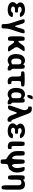

<svg xmlns="http://www.w3.org/2000/svg" viewBox="2491 -3313 1055 6077"><g transform="rotate(90 3018.5 -274.5)"><path d="M285 -223H331C372 -223 376 -227 376 -270C376 -313 372 -317 331 -317H285C238 -317 197 -332 197 -373C197 -380 199 -387 202 -394C214 -419 245 -431 284 -431C305 -431 328 -428 345 -419C387 -398 380 -376 445 -376C509 -376 519 -380 511 -412C508 -423 503 -434 497 -444C461 -503 387 -538 292 -538C257 -538 225 -535 196 -528C122 -511 56 -471 56 -384C56 -356 67 -332 84 -314C130 -264 126 -285 75 -229C57 -209 46 -183 46 -149C46 -124 52 -101 65 -82C105 -21 190 10 292 10C322 10 352 6 379 -1C446 -18 466 -25 501 -79C540 -140 517 -156 453 -156C388 -156 383 -155 380 -144C379 -141 378 -137 376 -134C360 -108 326 -96 284 -96C237 -96 187 -114 187 -160C187 -210 232 -223 285 -223Z M763 -348C717 -511 705 -528 638 -528C571 -528 572 -504 653 -270C733 -35 741 -1 741 97C741 194 747 204 812 204C876 204 882 194 882 99C882 3 890 -31 971 -268C1051 -504 1052 -528 985 -528C918 -528 906 -511 862 -348C818 -184 808 -184 763 -348Z M1392 -98C1450 -9 1464 0 1547 0C1629 0 1628 -13 1540 -137C1452 -261 1452 -286 1536 -401C1620 -516 1621 -528 1540 -528C1459 -528 1445 -519 1382 -429C1319 -339 1311 -330 1292 -330C1273 -330 1271 -339 1271 -429C1271 -519 1264 -528 1200 -528C1136 -528 1129 -504 1129 -264C1129 -24 1136 0 1200 0C1264 0 1271 -9 1271 -98C1271 -186 1274 -195 1300 -195C1325 -195 1334 -186 1392 -98Z M1898 -538C1864 -538 1834 -531 1809 -518C1729 -475 1691 -382 1691 -260V-250C1691 -212 1695 -177 1704 -145C1728 -59 1789 10 1897 10C1931 10 1959 1 1980 -13C2039 -53 2022 -50 2077 -12C2097 2 2123 10 2155 10C2168 10 2178 9 2188 8C2214 3 2215 -7 2210 -55C2205 -103 2203 -108 2199 -107C2194 -106 2176 -96 2164 -126C2159 -138 2158 -155 2158 -171V-350C2158 -512 2152 -528 2097 -528C2042 -528 2036 -525 2031 -497C2026 -468 2031 -482 1976 -517C1955 -530 1930 -538 1898 -538ZM2017 -272V-171C2017 -168 2017 -164 2018 -161C2018 -152 2023 -138 1985 -117C1971 -109 1954 -104 1932 -104C1854 -104 1832 -172 1832 -250V-260C1832 -341 1852 -424 1933 -424C1955 -424 1972 -419 1985 -410C2022 -385 2017 -364 2017 -272Z M2558 10C2577 10 2593 8 2608 5C2647 -2 2649 -11 2642 -60C2636 -108 2633 -111 2613 -107C2606 -106 2598 -105 2587 -105C2553 -105 2543 -125 2543 -160V-288C2543 -403 2551 -415 2630 -415C2709 -415 2717 -420 2717 -472C2717 -523 2695 -528 2478 -528C2261 -528 2239 -523 2239 -472C2239 -420 2246 -415 2320 -415C2395 -415 2402 -403 2402 -289V-162C2402 -52 2453 10 2558 10Z M2969 -538C2935 -538 2905 -531 2880 -518C2800 -475 2762 -382 2762 -260V-250C2762 -212 2766 -177 2775 -146C2799 -59 2860 10 2968 10C3002 10 3030 1 3051 -13C3110 -53 3093 -50 3148 -12C3168 2 3194 10 3226 10C3239 10 3249 9 3259 8C3285 3 3286 -7 3281 -55C3276 -103 3274 -108 3270 -107C3265 -106 3247 -96 3235 -126C3230 -138 3229 -155 3229 -171V-350C3229 -512 3223 -528 3168 -528C3113 -528 3107 -525 3102 -497C3097 -468 3102 -482 3047 -517C3026 -530 3001 -538 2969 -538ZM3088 -272V-171C3088 -168 3088 -164 3089 -161C3089 -152 3094 -138 3056 -117C3042 -109 3025 -104 3003 -104C2925 -104 2903 -172 2903 -250V-260C2903 -341 2923 -424 3004 -424C3026 -424 3043 -419 3056 -410C3093 -385 3088 -364 3088 -272ZM2994 -698C2978 -621 2980 -613 3018 -613C3056 -613 3064 -621 3100 -698C3136 -774 3134 -782 3076 -782C3018 -782 3010 -774 2994 -698Z M3352 -692C3353 -644 3354 -639 3367 -640C3371 -641 3376 -641 3381 -641C3399 -641 3412 -637 3422 -629C3450 -608 3446 -593 3462 -557C3477 -520 3470 -492 3386 -258C3301 -24 3299 0 3369 0C3438 0 3450 -15 3499 -162C3548 -309 3557 -314 3594 -212L3634 -100C3645 -68 3660 -41 3683 -22C3754 37 3783 10 3810 7C3831 6 3833 0 3833 -51C3832 -101 3832 -106 3828 -106C3825 -105 3824 -105 3820 -105H3816C3786 -105 3774 -136 3765 -158L3663 -414C3570 -646 3573 -692 3515 -732C3493 -747 3466 -755 3429 -755C3415 -755 3401 -754 3388 -752C3353 -746 3350 -739 3352 -692Z M4122 -223H4168C4209 -223 4213 -227 4213 -270C4213 -313 4209 -317 4168 -317H4122C4075 -317 4034 -332 4034 -373C4034 -380 4036 -387 4039 -394C4051 -419 4082 -431 4121 -431C4142 -431 4165 -428 4182 -419C4224 -398 4217 -376 4282 -376C4346 -376 4356 -380 4348 -412C4345 -423 4340 -434 4334 -444C4298 -503 4224 -538 4129 -538C4094 -538 4062 -535 4033 -528C3959 -511 3893 -471 3893 -384C3893 -356 3904 -332 3921 -314C3967 -264 3963 -285 3912 -229C3894 -209 3883 -183 3883 -149C3883 -124 3889 -101 3902 -82C3942 -21 4027 10 4129 10C4159 10 4189 6 4216 -1C4283 -18 4303 -25 4338 -79C4377 -140 4354 -156 4290 -156C4225 -156 4220 -155 4217 -144C4216 -141 4215 -137 4213 -134C4197 -108 4163 -96 4121 -96C4074 -96 4024 -114 4024 -160C4024 -210 4069 -223 4122 -223Z M4612 5C4629 5 4644 4 4658 2C4694 -3 4697 -12 4697 -61C4697 -109 4696 -114 4688 -113L4680 -112L4656 -110C4617 -110 4601 -125 4601 -165L4602 -347C4602 -511 4595 -528 4531 -528C4467 -528 4460 -511 4460 -339V-150C4460 -47 4510 5 4612 5Z M5025 120C5025 223 5032 233 5096 233C5160 233 5167 223 5167 120C5167 16 5175 10 5237 -7C5292 -22 5336 -14 5402 -128C5426 -171 5440 -225 5440 -291C5440 -340 5434 -384 5423 -424C5395 -523 5371 -528 5312 -528C5253 -528 5258 -520 5283 -417C5292 -378 5298 -336 5299 -291C5299 -239 5288 -199 5265 -169C5203 -85 5167 -129 5167 -319C5167 -509 5160 -528 5096 -528C5032 -528 5025 -509 5025 -319C5025 -130 4992 -90 4935 -169C4915 -197 4904 -236 4904 -286V-407C4904 -517 4897 -528 4833 -528C4769 -528 4762 -517 4762 -408V-288C4762 -197 4787 -128 4832 -80C4963 60 5025 16 5025 120Z M5763 -424C5817 -424 5843 -394 5843 -338V-68C5843 178 5849 203 5914 203C5978 203 5984 178 5984 -68V-338C5984 -463 5936 -538 5814 -538C5779 -538 5749 -530 5724 -516C5659 -481 5662 -466 5660 -496C5657 -525 5651 -528 5592 -528C5532 -528 5526 -504 5526 -264C5526 -24 5532 0 5597 0C5661 0 5667 -17 5667 -189C5667 -361 5664 -390 5705 -411C5721 -419 5740 -424 5763 -424Z"/></g></svg>

Font: Asimov Print
Style: A
Weight: 500
Designer: Google
Version: Version 2.000980: 2014